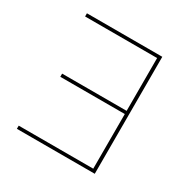

<svg xmlns="http://www.w3.org/2000/svg" viewBox="-158 -847 983 995"><g transform="rotate(30 334.0 -350.0)"><path d="M535 0H69V-19H515V-681H84V-700H535ZM520 -346H129V-365H520Z"/></g></svg>

Font: Montserrat Thin Thin
Style: Regular
Weight: 250
Version: Version 9.000